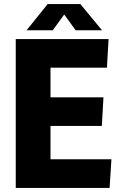

<svg xmlns="http://www.w3.org/2000/svg" viewBox="-20 -919 599 939"><path d="M57 -728H511L503 -588H227V-443H486L478 -303H227V-140H525L516 0H57ZM110 -771 213 -899H373L479 -771H350L294 -848L238 -771Z"/></svg>

Font: Murecho
Style: Bold
Weight: 700
Designer: Neil Summerour
Foundry: Positype
Version: Version 1.010; ttfautohint (v1.8.3)